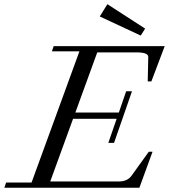

<svg xmlns="http://www.w3.org/2000/svg" viewBox="-56 -879 791 899"><path d="M603 -712.4 411.1 -801.8 446.8 -859.4 623.5 -745.1ZM-35.6 0 -27.3 -24.4H91.8L315.9 -638.7H187L195.3 -663.1H715.3L652.8 -498H635.7L638.2 -611.3Q638.7 -623 624.8 -628.4Q610.8 -633.8 579.6 -633.8H399.4L296.9 -352.1H500.5L534.7 -451.7H562L478 -210H451.2L490.2 -322.8H286.1L179.2 -29.3H499.5Q540 -29.3 559.1 -55.2L640.6 -168.5H658.2L596.7 0Z"/></svg>

Font: Elstob 18pt
Style: Italic
Weight: 400
Italic angle: -20°
Designer: Peter S. Baker
Version: Version 1.015